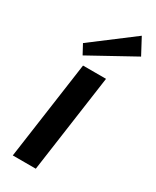

<svg xmlns="http://www.w3.org/2000/svg" viewBox="-206 -861 746 918"><g transform="rotate(30 167.0 -402.0)"><path d="M242 -540 166 0H39L115 -540ZM334 -716 89 -581 61 -633 287 -804Z"/></g></svg>

Font: Pathway Extreme 8pt Thin 12pt SemiBold
Style: Italic
Weight: 600
Italic angle: -8°
Version: Version 1.001;gftools[0.9.26]